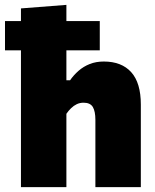

<svg xmlns="http://www.w3.org/2000/svg" viewBox="-38 -768 638 788"><path d="M-17.5 -561.5V-681.5Q29 -681.5 72.2 -681.5Q115.5 -681.5 153.5 -681.5H200.5Q239 -681.5 282.2 -681.5Q325.5 -681.5 371.5 -681.5V-561.5Q325.5 -561.5 282.2 -561.5Q239 -561.5 200.5 -561.5H153.5Q115.5 -561.5 72.2 -561.5Q29 -561.5 -17.5 -561.5ZM48 0Q48 -53 48 -102.5Q48 -152 48 -214.5V-493Q48 -553.5 48 -613.2Q48 -673 48 -733.5L234.5 -748Q234.5 -690 234.5 -626.8Q234.5 -563.5 234.5 -493V-438.5H249.5Q264.5 -460 284.5 -477.5Q304.5 -495 330.2 -505.2Q356 -515.5 388 -515.5Q461 -515.5 500.5 -471.8Q540 -428 540 -339Q540 -306 540 -275.8Q540 -245.5 540 -214.5Q540 -152.5 540 -102.8Q540 -53 540 0H353.5Q353.5 -53 353.5 -101.5Q353.5 -150 353.5 -204V-276Q353.5 -311 343 -328.8Q332.5 -346.5 305 -346.5Q290 -346.5 277.2 -340.5Q264.5 -334.5 253.8 -324Q243 -313.5 234.5 -301V-204Q234.5 -149.5 234.5 -101.2Q234.5 -53 234.5 0Z"/></svg>

Font: Commissioner Thin ExtraBold
Style: Regular
Weight: 800
Version: Version 1.000